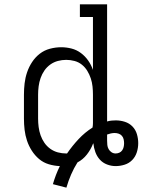

<svg xmlns="http://www.w3.org/2000/svg" viewBox="-20 -755 655 882"><path d="M285 107 223 91Q229 70 237 49Q245 28 255 8Q229 7 204 -0.5Q179 -8 159.5 -24.5Q140 -41 126 -63Q112 -85 104 -109Q96 -133 93 -158.5Q90 -184 90 -210V-320Q90 -346 93 -372Q96 -398 104.5 -423Q113 -448 127.5 -470Q142 -492 162.5 -508Q183 -524 209 -531Q235 -538 261 -538Q285 -538 308.5 -532Q332 -526 351.5 -511.5Q371 -497 385 -477Q399 -457 407 -434V-677H347V-735H472V-197Q482 -200 492 -201Q502 -202 512 -202Q533 -202 553.5 -195.5Q574 -189 588.5 -174Q603 -159 609 -138.5Q615 -118 615 -97Q615 -76 608.5 -55.5Q602 -35 587.5 -20Q573 -5 552.5 1.5Q532 8 511 8Q491 8 471.5 0.5Q452 -7 438.5 -22Q425 -37 418 -56.5Q411 -76 409 -96Q409 -96 409 -96Q409 -96 409 -96Q408 -96 407.5 -95.5Q407 -95 407 -94Q397 -68 379 -45Q361 -22 336 -9Q319 18 306.5 47Q294 76 285 107ZM284 -50Q285 -50 286 -50Q287 -50 288 -50Q312 -85 341 -116Q370 -147 405 -169Q407 -179 407 -189.5Q407 -200 407 -210V-320Q407 -339 405 -358Q403 -377 397 -395Q391 -413 381 -429.5Q371 -446 356 -458Q341 -470 322 -475Q303 -480 284 -480Q265 -480 246 -475Q227 -470 211 -458.5Q195 -447 184 -431Q173 -415 166.5 -396.5Q160 -378 157.5 -358.5Q155 -339 155 -320V-210Q155 -191 157.5 -171.5Q160 -152 166.5 -133.5Q173 -115 184 -99Q195 -83 211 -71.5Q227 -60 246 -55Q265 -50 284 -50ZM511 -50Q520 -50 528 -53.5Q536 -57 541 -64Q546 -71 548 -79.5Q550 -88 550 -97Q550 -97 550 -97Q550 -97 550 -97Q550 -97 550 -97Q550 -97 550 -97Q550 -106 548 -115Q546 -124 540 -131Q534 -138 525 -141Q516 -144 507 -144Q498 -144 489 -142Q480 -140 472 -137V-136Q472 -129 472 -122Q472 -115 472 -109Q472 -99 473 -89Q474 -79 479 -70Q484 -61 492.5 -55.5Q501 -50 511 -50Z"/></svg>

Font: Iosevka Curly Slab LtEx
Style: Regular
Weight: 300
Width: 7
Monospace: yes
Designer: Belleve Invis
Foundry: Belleve Invis
Version: Version 11.1.0; ttfautohint (v1.8.3)